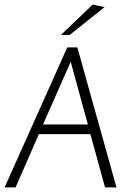

<svg xmlns="http://www.w3.org/2000/svg" viewBox="-26 -819 572 839"><path d="M-6 0 268 -612H312L483 0H433L369 -233H144L42 0ZM162 -275H358L283 -549ZM240 -666 379 -799 431 -788 278 -666Z"/></svg>

Font: Ancizar Sans Thin
Style: Italic
Weight: 100
Italic angle: -4°
Designer: Cesar Puertas, Viviana Monsalve, Julian Moncada, Julian Prieto, Jose Castro, Mariel Hernandez, Felipe Aragon, Sara Alarc
Version: Version 8.100